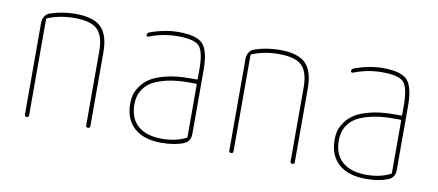

<svg xmlns="http://www.w3.org/2000/svg" viewBox="-55 -723 2110 925"><g transform="rotate(10 1000.0 -260.0)"><path d="M94.7 -9.8V-460.9Q94.7 -476.6 103.5 -490.7Q112.3 -504.9 127 -509.8Q180.7 -529.3 250 -530.3Q338.9 -530.3 377 -493.2Q415 -456.1 415 -370.1V-9.8Q415 0 404.8 0Q394.5 0 394.5 -9.8V-370.1Q394.5 -447.3 362.3 -478.5Q330.1 -509.8 250 -509.8Q179.7 -509.8 119.1 -485.4Q115.2 -484.4 115.2 -477.5V-9.8Q115.2 0 105 0Q94.7 0 94.7 -9.8Z M884.8 -41V-294.9Q884.8 -299.8 879.9 -299.8H844.7Q798.8 -299.8 760.3 -293.5Q721.7 -287.1 685.1 -272Q648.4 -256.8 627 -225.6Q605.5 -194.3 605.5 -150.4Q605.5 -82 647 -45.9Q688.5 -9.8 764.6 -9.8Q829.1 -9.8 879.9 -34.2Q884.8 -36.1 884.8 -41ZM879.9 -320.3Q884.8 -320.3 884.8 -325.2V-370.1Q884.8 -457 860.4 -483.4Q835.9 -509.8 754.9 -509.8Q683.6 -509.8 616.2 -483.4Q612.3 -481.4 608.9 -483.4Q605.5 -485.4 605.5 -489.3Q605.5 -500 616.2 -503.9Q688.5 -530.3 754.9 -530.3Q843.8 -530.3 874.5 -497.6Q905.3 -464.8 905.3 -370.1V-58.6Q905.3 -20.5 873 -7.8Q829.1 9.8 764.6 9.8Q678.7 9.8 631.8 -32.2Q585 -74.2 585 -150.4Q585 -172.9 589.8 -192.4Q594.7 -211.9 611.3 -236.3Q627.9 -260.7 655.3 -278.3Q682.6 -295.9 731.4 -308.1Q780.3 -320.3 844.7 -320.3Z M1094.7 -9.8V-460.9Q1094.7 -476.6 1103.5 -490.7Q1112.3 -504.9 1127 -509.8Q1180.7 -529.3 1250 -530.3Q1338.9 -530.3 1377 -493.2Q1415 -456.1 1415 -370.1V-9.8Q1415 0 1404.8 0Q1394.5 0 1394.5 -9.8V-370.1Q1394.5 -447.3 1362.3 -478.5Q1330.1 -509.8 1250 -509.8Q1179.7 -509.8 1119.1 -485.4Q1115.2 -484.4 1115.2 -477.5V-9.8Q1115.2 0 1105 0Q1094.7 0 1094.7 -9.8Z M1884.8 -41V-294.9Q1884.8 -299.8 1879.9 -299.8H1844.7Q1798.8 -299.8 1760.3 -293.5Q1721.7 -287.1 1685.1 -272Q1648.4 -256.8 1627 -225.6Q1605.5 -194.3 1605.5 -150.4Q1605.5 -82 1647 -45.9Q1688.5 -9.8 1764.6 -9.8Q1829.1 -9.8 1879.9 -34.2Q1884.8 -36.1 1884.8 -41ZM1879.9 -320.3Q1884.8 -320.3 1884.8 -325.2V-370.1Q1884.8 -457 1860.4 -483.4Q1835.9 -509.8 1754.9 -509.8Q1683.6 -509.8 1616.2 -483.4Q1612.3 -481.4 1608.9 -483.4Q1605.5 -485.4 1605.5 -489.3Q1605.5 -500 1616.2 -503.9Q1688.5 -530.3 1754.9 -530.3Q1843.8 -530.3 1874.5 -497.6Q1905.3 -464.8 1905.3 -370.1V-58.6Q1905.3 -20.5 1873 -7.8Q1829.1 9.8 1764.6 9.8Q1678.7 9.8 1631.8 -32.2Q1585 -74.2 1585 -150.4Q1585 -172.9 1589.8 -192.4Q1594.7 -211.9 1611.3 -236.3Q1627.9 -260.7 1655.3 -278.3Q1682.6 -295.9 1731.4 -308.1Q1780.3 -320.3 1844.7 -320.3Z"/></g></svg>

Font: Rounded Mgen+ 1mn thin
Style: Regular
Weight: 100
Designer: [Source Han Sans]
Ryoko NISHIZUKA  (kana & ideographs); Paul D. Hunt (Latin, Greek & Cyrillic); Wenlong ZHANG  (bopomofo
Version: Version 1.059.20150602